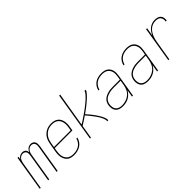

<svg xmlns="http://www.w3.org/2000/svg" viewBox="148 -1715 2703 2703"><g transform="rotate(-45 1500.0 -363.5)"><path d="M16 0 103 -530H123L116 -487Q123 -499 132.5 -508.5Q142 -518 153.5 -525Q165 -532 177.5 -535Q190 -538 202 -538Q217 -538 230.5 -533.5Q244 -529 253.5 -520Q263 -511 268.5 -498Q274 -485 276 -471Q282 -485 291.5 -498Q301 -511 313.5 -520Q326 -529 341 -533.5Q356 -538 370 -538Q391 -538 409 -528.5Q427 -519 435.5 -501.5Q444 -484 444.5 -463Q445 -442 442 -422L372 0H352L422 -425Q425 -442 424.5 -459Q424 -476 417 -490Q410 -504 395.5 -512Q381 -520 364 -520Q346 -520 328.5 -511Q311 -502 299.5 -487Q288 -472 282 -454Q276 -436 273 -418L204 0H184L254 -425Q257 -442 256.5 -459Q256 -476 249 -490Q242 -504 227.5 -512Q213 -520 196 -520Q178 -520 160.5 -511Q143 -502 131.5 -487Q120 -472 114 -454Q108 -436 105 -418L35 0Z M697 8Q670 8 643.5 2Q617 -4 596 -19Q575 -34 562 -56.5Q549 -79 543 -104.5Q537 -130 537.5 -158Q538 -186 543 -213L565 -343Q569 -369 577 -394Q585 -419 599 -442Q613 -465 633.5 -484Q654 -503 678 -515.5Q702 -528 728 -533Q754 -538 780 -538Q780 -538 780 -538Q780 -538 780 -538Q807 -538 833 -531.5Q859 -525 880 -510Q901 -495 914 -472.5Q927 -450 932.5 -424.5Q938 -399 937.5 -371.5Q937 -344 932 -317L922 -256H570L562 -210Q558 -186 557 -161Q556 -136 561 -113Q566 -90 577.5 -69.5Q589 -49 607.5 -35.5Q626 -22 649.5 -16Q673 -10 697 -10Q726 -10 755.5 -16Q785 -22 811.5 -38.5Q838 -55 856 -81Q874 -107 881 -136H900Q893 -103 873.5 -74Q854 -45 824.5 -26Q795 -7 762 0.5Q729 8 697 8ZM573 -274H905L913 -320Q917 -344 918 -368.5Q919 -393 914 -416.5Q909 -440 898 -460Q887 -480 869 -494Q851 -508 827.5 -514Q804 -520 779 -520Q756 -520 732 -515.5Q708 -511 686.5 -499.5Q665 -488 646.5 -470Q628 -452 615 -431Q602 -410 595 -387Q588 -364 584 -340Z M1016 0 1137 -735H1157L1072 -223Q1087 -232 1101.5 -241Q1116 -250 1130.5 -259.5Q1145 -269 1159 -278.5Q1173 -288 1187.5 -298Q1202 -308 1216 -318Q1230 -328 1243.5 -338Q1257 -348 1271 -358.5Q1285 -369 1298.5 -380Q1312 -391 1325.5 -402Q1339 -413 1351.5 -424.5Q1364 -436 1376.5 -448Q1389 -460 1400.5 -473Q1412 -486 1422.5 -500Q1433 -514 1436 -530H1459Q1457 -513 1446.5 -499Q1436 -485 1424.5 -471.5Q1413 -458 1400.5 -446Q1388 -434 1375 -422Q1362 -410 1348.5 -398.5Q1335 -387 1321.5 -376Q1308 -365 1294.5 -354.5Q1281 -344 1267 -333.5Q1253 -323 1238.5 -312.5Q1224 -302 1210 -292Q1221 -279 1232 -266Q1243 -253 1254 -240Q1265 -227 1275.5 -213.5Q1286 -200 1296 -186Q1306 -172 1315.5 -158Q1325 -144 1334 -129.5Q1343 -115 1351.5 -100Q1360 -85 1366.5 -69Q1373 -53 1378 -35.5Q1383 -18 1380 0H1360Q1363 -18 1358.5 -34.5Q1354 -51 1347.5 -66.5Q1341 -82 1333 -96.5Q1325 -111 1316 -125Q1307 -139 1297.5 -152.5Q1288 -166 1278 -179.5Q1268 -193 1258 -206Q1248 -219 1237.5 -231.5Q1227 -244 1216.5 -256.5Q1206 -269 1195 -282Q1164 -260 1132 -239.5Q1100 -219 1068 -199L1035 0Z M1667 8Q1635 8 1605.5 -1Q1576 -10 1557 -32.5Q1538 -55 1532.5 -86Q1527 -117 1532 -149Q1536 -172 1547 -195Q1558 -218 1577 -234.5Q1596 -251 1618.5 -261.5Q1641 -272 1665 -278.5Q1689 -285 1712.5 -287Q1736 -289 1759 -289H1900L1909 -344Q1913 -367 1913 -389.5Q1913 -412 1907.5 -432.5Q1902 -453 1890 -470.5Q1878 -488 1860.5 -499.5Q1843 -511 1821.5 -515.5Q1800 -520 1777 -520Q1749 -520 1720 -514Q1691 -508 1665 -491Q1639 -474 1621.5 -448.5Q1604 -423 1598 -394H1579Q1585 -427 1604 -456Q1623 -485 1651.5 -504Q1680 -523 1712.5 -530.5Q1745 -538 1777 -538Q1803 -538 1827.5 -533Q1852 -528 1872 -515.5Q1892 -503 1906 -483.5Q1920 -464 1926.5 -441Q1933 -418 1932.5 -392.5Q1932 -367 1928 -341L1872 0H1852L1870 -108Q1855 -80 1833 -57Q1811 -34 1783.5 -19Q1756 -4 1726 2Q1696 8 1667 8ZM1668 -10Q1705 -10 1743 -21.5Q1781 -33 1812 -58.5Q1843 -84 1860.5 -120Q1878 -156 1884 -194L1897 -271H1759Q1738 -271 1717 -269Q1696 -267 1674.5 -262Q1653 -257 1632 -248Q1611 -239 1593.5 -224.5Q1576 -210 1565.5 -189.5Q1555 -169 1552 -148Q1547 -120 1551.5 -93Q1556 -66 1572 -46Q1588 -26 1614 -18Q1640 -10 1668 -10Z M2167 8Q2135 8 2105.5 -1Q2076 -10 2057 -32.5Q2038 -55 2032.5 -86Q2027 -117 2032 -149Q2036 -172 2047 -195Q2058 -218 2077 -234.5Q2096 -251 2118.5 -261.5Q2141 -272 2165 -278.5Q2189 -285 2212.5 -287Q2236 -289 2259 -289H2400L2409 -344Q2413 -367 2413 -389.5Q2413 -412 2407.5 -432.5Q2402 -453 2390 -470.5Q2378 -488 2360.5 -499.5Q2343 -511 2321.5 -515.5Q2300 -520 2277 -520Q2249 -520 2220 -514Q2191 -508 2165 -491Q2139 -474 2121.5 -448.5Q2104 -423 2098 -394H2079Q2085 -427 2104 -456Q2123 -485 2151.5 -504Q2180 -523 2212.5 -530.5Q2245 -538 2277 -538Q2303 -538 2327.5 -533Q2352 -528 2372 -515.5Q2392 -503 2406 -483.5Q2420 -464 2426.5 -441Q2433 -418 2432.5 -392.5Q2432 -367 2428 -341L2372 0H2352L2370 -108Q2355 -80 2333 -57Q2311 -34 2283.5 -19Q2256 -4 2226 2Q2196 8 2167 8ZM2168 -10Q2205 -10 2243 -21.5Q2281 -33 2312 -58.5Q2343 -84 2360.5 -120Q2378 -156 2384 -194L2397 -271H2259Q2238 -271 2217 -269Q2196 -267 2174.5 -262Q2153 -257 2132 -248Q2111 -239 2093.5 -224.5Q2076 -210 2065.5 -189.5Q2055 -169 2052 -148Q2047 -120 2051.5 -93Q2056 -66 2072 -46Q2088 -26 2114 -18Q2140 -10 2168 -10Z M2576 0 2663 -530H2683L2662 -405Q2674 -432 2691 -456.5Q2708 -481 2731.5 -500Q2755 -519 2783 -528.5Q2811 -538 2839 -538Q2865 -538 2890.5 -531.5Q2916 -525 2933.5 -507.5Q2951 -490 2955 -463.5Q2959 -437 2955 -411H2935Q2939 -433 2935.5 -455.5Q2932 -478 2918 -493.5Q2904 -509 2882.5 -514.5Q2861 -520 2839 -520Q2812 -520 2786 -511.5Q2760 -503 2738 -485.5Q2716 -468 2700 -445Q2684 -422 2673 -397Q2662 -372 2655 -346Q2648 -320 2644 -294L2595 0Z"/></g></svg>

Font: Iosevka Curly Thin Oblique
Style: Regular
Weight: 100
Italic angle: -9°
Monospace: yes
Designer: Belleve Invis
Foundry: Belleve Invis
Version: Version 11.1.0; ttfautohint (v1.8.3)